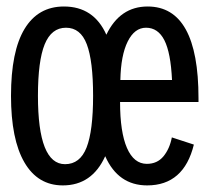

<svg xmlns="http://www.w3.org/2000/svg" viewBox="-20 -558 640 588"><path d="M347.7 -245.6Q347.7 -153.3 368.9 -104.7Q390.1 -56.2 429.7 -56.2Q461.4 -56.2 480.5 -79.1Q499.5 -102.1 506.3 -137.2L573.7 -115.2Q543 9.8 430.7 9.8Q341.8 9.8 302.2 -79.6Q261.7 9.8 172.4 9.8Q95.7 9.8 54.7 -60.8Q13.7 -131.3 13.7 -264.6Q13.7 -400.9 55.2 -469.5Q96.7 -538.1 175.8 -538.1Q267.1 -538.1 305.7 -451.7Q347.2 -538.1 432.1 -538.1Q587.9 -538.1 587.9 -257.3V-245.6ZM265.1 -264.6Q265.1 -371.6 245.8 -422.4Q226.6 -473.1 182.1 -473.1Q137.7 -473.1 116.9 -422.4Q96.2 -371.6 96.2 -264.6Q96.2 -55.2 179.2 -55.2Q225.1 -55.2 245.1 -106.2Q265.1 -157.2 265.1 -264.6ZM427.2 -473.1Q392.1 -473.1 371.1 -430.9Q350.1 -388.7 348.6 -313H506.8Q502.9 -396.5 483.4 -434.8Q463.9 -473.1 427.2 -473.1Z"/></svg>

Font: Courier New
Style: Regular
Weight: 400
Designer: Steve Matteson
Foundry: Ascender Corporation
Version: Version 2.00.3